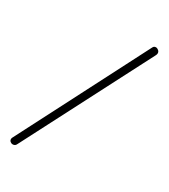

<svg xmlns="http://www.w3.org/2000/svg" viewBox="-194 -860 858 975"><g transform="rotate(30 235.5 -372.5)"><path d="M42 23Q34 23 27.5 17.5Q21 12 21 4Q21 -3 24 -7L410 -758Q415 -768 426 -768Q434 -768 441.5 -761.5Q449 -755 449 -746Q449 -740 446 -734L62 10Q59 17 53.5 20Q48 23 42 23Z"/></g></svg>

Font: Dosis ExtraLight Light
Style: Regular
Weight: 300
Version: Version 3.001; ttfautohint (v1.8.2)